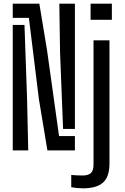

<svg xmlns="http://www.w3.org/2000/svg" viewBox="-20 -820 682 1047"><path d="M238.5 0 192 -280.5 137.5 -722.5H49.5V-800H194.5L236.5 -546.5L302 -78H388.5V0ZM324 -117 307.5 -534 303.5 -800H388.5V-117ZM49.5 0V-684H113.5L127.5 -285L134 0ZM474 -712V-800H590V-712ZM432 207Q417.5 207 400 205.2Q382.5 203.5 368.5 201V134Q381 135.5 398.5 136.2Q416 137 431 137Q461.5 137 475.8 123.5Q490 110 490 77.5V-600H577V71.5Q577 143.5 542.2 175.2Q507.5 207 432 207Z"/></svg>

Font: Big Shoulders Stencil Display SemiBold
Style: Regular
Weight: 600
Designer: Patric King
Foundry: XO Type Co
Version: Version 1.000